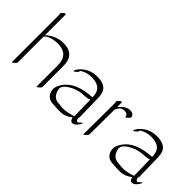

<svg xmlns="http://www.w3.org/2000/svg" viewBox="-15 -1030 1534 1534"><g transform="rotate(45 752.5 -262.5)"><path d="M120.1 -551.3V-318.4Q189 -378.4 269 -378.4Q397.9 -378.4 397.9 -249.5V-10.7Q397.9 -2.4 381.6 11.2Q365.2 24.9 362.8 20.5V-218.3Q363.3 -355 215.3 -342.3Q154.8 -337.9 120.1 -303.2V-10.7Q120.1 -2.4 103.8 11.2Q87.4 24.9 85 20.5V-518.6Q75.2 -522.5 91.6 -540Q107.9 -557.6 114 -555.2Q120.1 -552.7 120.1 -551.3Z M769 25.4Q749.5 25.4 740.7 -8.8Q692.4 28.8 643.3 29.3Q594.2 29.8 554.7 25.4Q503.4 25.4 480 -17.1Q469.7 -37.6 469.7 -63.7Q469.7 -89.8 494.6 -127.9Q558.6 -225.6 739.7 -235.4Q739.3 -260.7 731.9 -285.2Q710.9 -344.7 620.1 -344.7Q563 -344.7 520 -314.5Q519 -312 519.3 -306.4Q519.5 -300.8 501.7 -285.4Q483.9 -270 483.9 -278.3Q483.9 -293 504.9 -316.4Q560.1 -379.9 652.6 -379.9Q745.1 -379.9 767.1 -317.9Q774.4 -293 774.9 -271.5L779.8 -50.8Q779.8 -46.4 774.9 -40Q778.3 -9.8 799.8 -9.8Q807.1 -19.5 820.6 -30.3Q834 -41 830.1 -29.3Q825.2 -15.6 807.6 4.6Q790 24.9 769 25.4ZM740.2 -210.9Q727.5 -199.7 675 -197.8Q622.6 -195.8 575 -172.6Q527.3 -149.4 509.5 -122.3Q491.7 -95.2 514.4 -52.5Q537.1 -9.8 585.9 -9.8Q585.9 -9.8 617.2 -5.9Q648.9 -2.4 691.9 -11.5Q734.9 -20.5 744.1 -27.8Z M933.6 -319.8Q980.5 -375.5 1023.7 -375.5Q1066.9 -375.5 1071.8 -342.8Q1072.8 -335.4 1055.2 -319.3Q1037.6 -303.2 1036.6 -310.5Q1032.7 -340.3 999.5 -340.3Q966.3 -340.3 953.9 -324.2Q941.4 -308.1 937.5 -300.3Q932.6 -291 933.1 -290Q933.6 -289.1 933.6 -288.6L931.6 -7.8Q931.6 0.5 914.1 16.1Q896.5 31.7 896.5 23.4L898.4 -257.3Q898.4 -258.3 898.7 -260.3Q898.9 -262.2 898.4 -263.2V-339.4Q889.6 -342.8 906 -360.4Q922.4 -377.9 928 -375.7Q933.6 -373.5 933.6 -372.1Z M1442.9 25.4Q1423.3 25.4 1414.6 -8.8Q1366.2 28.8 1317.1 29.3Q1268.1 29.8 1228.5 25.4Q1177.2 25.4 1153.8 -17.1Q1143.6 -37.6 1143.6 -63.7Q1143.6 -89.8 1168.5 -127.9Q1232.4 -225.6 1413.6 -235.4Q1413.1 -260.7 1405.8 -285.2Q1384.8 -344.7 1293.9 -344.7Q1236.8 -344.7 1193.8 -314.5Q1192.9 -312 1193.1 -306.4Q1193.4 -300.8 1175.5 -285.4Q1157.7 -270 1157.7 -278.3Q1157.7 -293 1178.7 -316.4Q1233.9 -379.9 1326.4 -379.9Q1418.9 -379.9 1440.9 -317.9Q1448.2 -293 1448.7 -271.5L1453.6 -50.8Q1453.6 -46.4 1448.7 -40Q1452.1 -9.8 1473.6 -9.8Q1481 -19.5 1494.4 -30.3Q1507.8 -41 1503.9 -29.3Q1499 -15.6 1481.4 4.6Q1463.9 24.9 1442.9 25.4ZM1414.1 -210.9Q1401.4 -199.7 1348.9 -197.8Q1296.4 -195.8 1248.8 -172.6Q1201.2 -149.4 1183.3 -122.3Q1165.5 -95.2 1188.2 -52.5Q1210.9 -9.8 1259.8 -9.8Q1259.8 -9.8 1291 -5.9Q1322.8 -2.4 1365.7 -11.5Q1408.7 -20.5 1418 -27.8Z"/></g></svg>

Font: ML-NILA02
Style: Regular
Weight: 400
Version: Version ML-NILA02 1.0